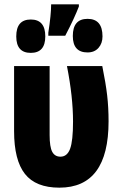

<svg xmlns="http://www.w3.org/2000/svg" viewBox="-20 -858 565 886"><path d="M216 -838Q216 -791 203 -707V-693H281Q303 -735 318.5 -768.5Q334 -802 344 -828V-838ZM316 -692Q316 -616 384 -616Q416 -616 434.5 -637Q453 -658 453 -690Q453 -771 384 -771Q316 -771 316 -692ZM55 -690Q55 -614 122 -614Q189 -614 189 -690Q189 -768 122 -768Q55 -768 55 -690ZM481 -298Q481 -362 474.5 -418Q468 -474 452 -553H289Q303 -482 310 -418Q317 -354 317 -297Q317 -208 303.5 -171.5Q290 -135 259 -135Q233 -135 221 -157.5Q209 -180 209 -235V-553H45V-253Q45 -119 95 -55.5Q145 8 254 8Q481 8 481 -298Z"/></svg>

Font: Noto Sans Display Condensed Black
Style: Regular
Weight: 900
Width: 3
Designer: Monotype Design team
Foundry: Monotype Imaging Inc.
Version: 1.000